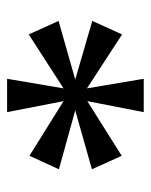

<svg xmlns="http://www.w3.org/2000/svg" viewBox="38 -838 425 541"><g transform="rotate(90 250.5 -567.5)"><path d="M202 -375H296L265 -534L419 -438L457 -521L291 -567L457 -614L419 -698L265 -601L296 -760H202L229 -600L77 -699L39 -615L204 -567L39 -520L77 -436L229 -534Z"/></g></svg>

Font: Noto Serif Vithkuqi Medium
Style: Regular
Weight: 500
Version: Version 1.005